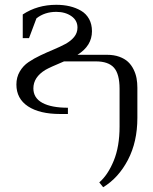

<svg xmlns="http://www.w3.org/2000/svg" viewBox="-20 -472 634 795"><path d="M47.9 -122.1Q47.9 -151.9 61.8 -175.8Q75.7 -199.7 98.1 -214.8Q120.6 -230 147.5 -242.7Q174.3 -255.4 201.2 -266.6Q228 -277.8 250.5 -289.8Q272.9 -301.8 286.9 -318.8Q300.8 -335.9 300.8 -357.9Q300.8 -387.7 275.4 -405.3Q250 -422.9 212.9 -422.9Q165 -422.9 130.9 -396L100.1 -314H74.2V-412.1Q134.8 -452.1 212.9 -452.1Q243.2 -452.1 268.8 -446Q294.4 -439.9 315.7 -427.5Q336.9 -415 348.9 -393.3Q360.8 -371.6 360.8 -342.8Q360.8 -282.2 300.8 -245.1H422.9Q451.7 -245.1 473.9 -237.1Q496.1 -229 510 -216.1Q523.9 -203.1 533 -184.8Q542 -166.5 545.4 -147.9Q548.8 -129.4 548.8 -108.9V16.1Q548.8 115.2 509.8 189.9Q470.7 264.6 407.2 303.2L391.1 283.2Q426.8 252.4 450.9 193.6Q475.1 134.8 475.1 51.8V-104Q475.1 -165.5 451.9 -191.7Q428.7 -217.8 377 -217.8H245.1Q185.5 -192.9 168 -182.6Q118.2 -152.3 118.2 -106Q118.2 -66.4 155.5 -46.1Q192.9 -25.9 261.2 -25.9V0H229Q144 0 95.9 -31.7Q47.9 -63.5 47.9 -122.1Z"/></svg>

Font: Dihjauti
Style: Regular
Weight: 400
Designer: T. Christopher White
Version: Version 3.0.0